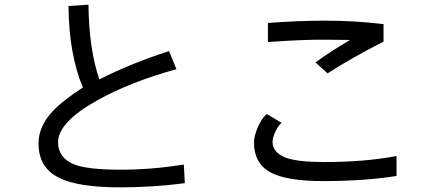

<svg xmlns="http://www.w3.org/2000/svg" viewBox="-20 -704 1880 827"><path d="M776 85Q637 103 499 103Q314 103 233 61Q146 18 146 -86Q146 -160 207 -225Q250 -271 337 -327Q277 -470 275 -678L361 -684Q363 -493 408 -362Q541 -430 708 -484L740 -406Q541 -351 401 -273Q230 -178 230 -91Q230 -24 301 5Q361 27 499 27Q631 27 772 5Z M1632 -525Q1491 -453 1391 -388L1339 -435Q1392 -475 1488 -532L1383 -533Q1288 -534 1134 -523V-605Q1260 -615 1383 -615Q1509 -615 1632 -600ZM1688 54Q1547 76 1375 76Q1213 76 1144 38Q1074 -1 1074 -90Q1074 -118 1090.5 -156Q1107 -194 1129 -213L1193 -175Q1178 -163 1166 -136.5Q1154 -110 1154 -93Q1154 -48 1210 -25Q1263 -6 1375 -6Q1552 -6 1688 -32Z"/></svg>

Font: LINE Seed Sans KR Regular
Style: Regular
Weight: 400
Designer: LINE VX Design & Sandoll Inc & Dalton Maag Ltd
Foundry: Sandoll Inc.
Version: Version 1.000